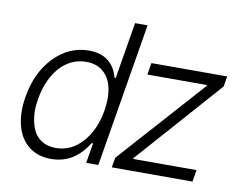

<svg xmlns="http://www.w3.org/2000/svg" viewBox="-79 -836 1208 956"><g transform="rotate(10 524.5 -357.5)"><path d="M234 11.4Q167.3 11.4 122 -23.8Q76.7 -58.9 59.3 -123.2Q41.9 -187.5 55.8 -271.3Q76.7 -397.4 152 -475.1Q227.3 -552.9 327.8 -552.9Q445.7 -552.9 476.2 -441.4H481.9L529.5 -727.3H592.7L471.9 0H410.5L427.6 -101.2H420.1Q350.9 11.4 234 11.4ZM247.5 -46.5Q325.6 -46.5 381.9 -109.2Q438.2 -171.9 454.9 -272.4Q465.9 -338.1 454.7 -388.1Q443.5 -438.2 410 -466.8Q376.4 -495.4 324.2 -495.4Q284.1 -495.4 249.1 -478.3Q214.1 -461.3 188.4 -431.1Q162.6 -400.9 145.1 -360.4Q127.5 -320 119.7 -272.4Q110.8 -224.8 115.4 -183.4Q120 -142 134.8 -111.7Q149.5 -81.3 178.6 -63.9Q207.7 -46.5 247.5 -46.5ZM539.8 0 548.7 -50.1 934.7 -481.2 935.4 -485.8H634.2L644.2 -545.5H1027.3L1018.5 -493.3L638.5 -64.3L637.8 -59.7H957.7L947.8 0Z"/></g></svg>

Font: Karasuma Gothic
Style: Light Italic
Weight: 300
Italic angle: 9.39998°
Designer: Rasmus Andersson / Ryoko Nishizuka
Foundry: rsms
Version: Version 1.00